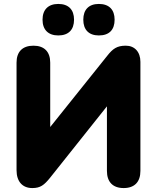

<svg xmlns="http://www.w3.org/2000/svg" viewBox="-20 -946 798 975"><path d="M482 -766C535 -766 562 -795 562 -846C562 -897 534 -926 482 -926C431 -926 403 -897 403 -846C403 -795 431 -766 482 -766ZM276 -766C328 -766 356 -795 356 -846C356 -897 328 -926 276 -926C225 -926 196 -897 196 -846C196 -795 225 -766 276 -766ZM144 9C185 9 204 -6 234 -43L523 -406V-78C523 -22 553 9 608 9C663 9 693 -22 693 -78V-632C693 -682 664 -714 619 -714C574 -714 553 -699 524 -662L235 -301V-628C235 -683 205 -714 150 -714C94 -714 64 -683 64 -628V-82C64 -23 95 9 144 9Z"/></svg>

Font: Nunito Black
Style: Regular
Weight: 900
Designer: Vernon Adams
Foundry: Vernon Adams
Version: Version 3.602